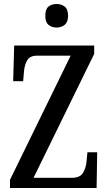

<svg xmlns="http://www.w3.org/2000/svg" viewBox="-20 -942 541 962"><path d="M30 0V-41L334 -663H165Q129 -663 115.5 -638.5Q102 -614 100 -581L96 -535H46L51 -714H452V-672L148 -51H339Q381 -51 396 -76Q411 -101 414 -136L418 -179H467L464 0ZM264 -804Q239 -804 223 -817.5Q207 -831 207 -863Q207 -896 223 -909Q239 -922 264 -922Q287 -922 304 -909Q321 -896 321 -863Q321 -831 304 -817.5Q287 -804 264 -804Z"/></svg>

Font: Noto Serif Thai ExtraCondensed Medium
Style: Regular
Weight: 500
Width: 2
Designer: Monotype Design Team
Foundry: Monotype Imaging Inc.
Version: Version 2.002; ttfautohint (v1.8.4.7-5d5b)